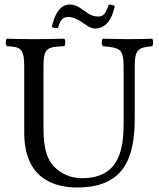

<svg xmlns="http://www.w3.org/2000/svg" viewBox="-20 -818 701 848"><path d="M172 -523C172 -606 187 -611 264 -614C270 -620 270 -641 264 -647C217 -646 168 -645 129 -645C90 -645 49 -646 10 -647C4 -641 4 -620 10 -614C70 -611 87 -606 87 -523V-233C87 -29 219 10 321 10C526 10 575 -117 575 -295V-523C575 -603 592 -607 652 -614C658 -620 658 -641 652 -647C614 -646 573 -645 550 -645C529 -645 480 -646 434 -647C428 -641 428 -620 434 -614C509 -607 526 -604 526 -523V-277C526 -165 511 -31 342 -31C294 -31 253 -49 223 -78C174 -125 172 -201 172 -266ZM413 -745C394 -745 377 -752 361 -764C341 -778 319 -798 289 -798C246 -798 223 -759 209 -700C215 -694 225 -693 236 -695C246 -728 256 -743 282 -743C299 -743 318 -735 336 -724C357 -710 378 -692 400 -692C446 -692 475 -731 487 -791C481 -795 471 -798 460 -797C446 -755 435 -745 413 -745Z"/></svg>

Font: Libertinus Math
Style: Regular
Weight: 400
Designer: Philipp H. Poll, Khaled Hosny
Foundry: Caleb Maclennan
Version: Version 7.050;RELEASE